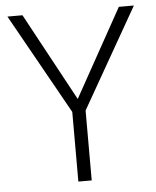

<svg xmlns="http://www.w3.org/2000/svg" viewBox="-51 -744 641 788"><g transform="rotate(-5 269.5 -350.0)"><path d="M468 -700H530L295 -288V0H240V-287L9 -700H71L267 -338Z"/></g></svg>

Font: Jost* Light
Style: Regular
Weight: 300
Version: Version 3.7